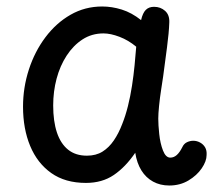

<svg xmlns="http://www.w3.org/2000/svg" viewBox="-20 -563 662 592"><path d="M51 -234Q51 -293 69 -348.5Q87 -404 120 -448Q153 -492 197.5 -517.5Q242 -543 295 -543Q325 -543 355.5 -533.5Q386 -524 415 -501Q420 -523 429.5 -532.5Q439 -542 455 -542Q475 -542 489 -529.5Q503 -517 502 -494Q501 -463 495 -417.5Q489 -372 483 -327Q481 -313 477 -287.5Q473 -262 470.5 -237Q468 -212 468 -197Q468 -178 471 -149.5Q474 -121 482.5 -99Q491 -77 505 -77Q516 -77 525 -85Q534 -93 542 -109Q547 -120 556.5 -124.5Q566 -129 576 -129Q587 -129 597 -123.5Q607 -118 612.5 -108.5Q618 -99 617 -85Q617 -66 602 -44Q587 -22 561 -6.5Q535 9 502 9Q474 9 452 -3Q430 -15 416 -37.5Q402 -60 397 -92Q367 -48 331 -23.5Q295 1 245 1Q181 1 138 -29.5Q95 -60 73 -113Q51 -166 51 -234ZM144 -238Q144 -189 155.5 -154.5Q167 -120 190 -101.5Q213 -83 248 -83Q276 -83 296 -95.5Q316 -108 331 -130Q346 -152 357 -181Q367 -206 374.5 -236Q382 -266 387 -298.5Q392 -331 395 -362Q398 -393 400 -419Q376 -439 348.5 -449.5Q321 -460 299 -460Q263 -460 234.5 -441.5Q206 -423 185.5 -391.5Q165 -360 154.5 -320.5Q144 -281 144 -238Z"/></svg>

Font: Playpen Sans
Style: Regular
Weight: 400
Designer: Laura Meseguer, Veronika Burian, José Scaglione, Kostas Bartsokas, Vera Evstafieva, Tom Grace, Yorlmar Campos
Foundry: TypeTogether
Version: Version 2.000